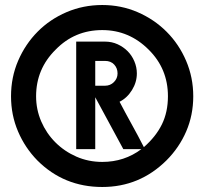

<svg xmlns="http://www.w3.org/2000/svg" viewBox="-20 -740 815 766"><path d="M388 -720Q463 -720 529 -691.5Q595 -663 644.5 -613.5Q694 -564 722.5 -497.5Q751 -431 751 -356Q751 -281 723 -216Q695 -151 644 -100Q537 6 388 6Q235 6 129 -100Q80 -150 52 -215.5Q24 -281 24 -356Q24 -432 52.5 -498Q81 -564 130 -613.5Q179 -663 245.5 -691.5Q312 -720 388 -720ZM573 -542Q495 -620 388 -620Q278 -620 202 -542Q124 -465 124 -356Q124 -303 144.5 -255.5Q165 -208 201 -172Q237 -136 285 -115Q333 -94 388 -94Q476 -94 544 -145H472L360 -352V-145H284V-574H399Q426 -574 449 -563.5Q472 -553 489 -536Q506 -519 516 -495.5Q526 -472 526 -447Q526 -412 506.5 -380.5Q487 -349 457 -334Q480 -290 505.5 -244Q531 -198 554 -153Q602 -195 626 -244Q650 -293 650 -356Q650 -466 573 -542ZM360 -398H399Q420 -398 434.5 -412.5Q449 -427 449 -447Q449 -468 435.5 -482.5Q422 -497 399 -497H360Z"/></svg>

Font: Fundamental  Brigade
Style: Regular
Weight: 400
Designer: Peter Wiegel, original typeface by Arno Drescher 1935
Foundry: Peter Wiegel
Version: Version 0.000 2012 initial release